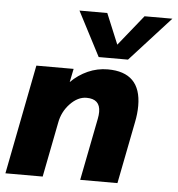

<svg xmlns="http://www.w3.org/2000/svg" viewBox="-56 -723 713 770"><g transform="rotate(5 300.5 -338.0)"><path d="M80 -441H230L219 -387Q249 -417 287 -434Q325 -451 367 -451Q501 -451 501 -316Q501 -284 494 -250L445 0H295L344 -250Q347 -265 347 -278Q347 -330 292 -330Q257 -330 226 -297.5Q195 -265 187 -220L144 0H-6ZM233 -676H345L396 -553L495 -676H607L444 -497H326Z"/></g></svg>

Font: Teachers
Style: Bold Italic
Weight: 700
Designer: Alfredo Marco Pradil & Chank Diesel
Version: Version 0.009